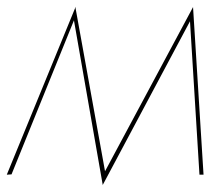

<svg xmlns="http://www.w3.org/2000/svg" viewBox="-43 -515 652 566"><path d="M517 -454 526 -495 557 0H545ZM526 -494 518 -454 260 30 266 -9ZM175 -455 179 -495 267 -8 260 31ZM180 -495 175 -455 -9 -1 -23 0Z"/></svg>

Font: Jost Thin
Style: Italic
Weight: 200
Italic angle: -5°
Version: Version 3.710